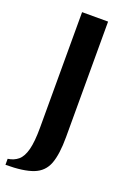

<svg xmlns="http://www.w3.org/2000/svg" viewBox="-172 -712 603 902"><g transform="rotate(20 129.5 -261.5)"><path d="M-19 137V107Q11 103 32 85.5Q53 68 63.5 28Q74 -12 74 -83V-660H204V-83Q204 3 186 51Q168 99 119.5 118Q71 137 -19 137Z"/></g></svg>

Font: El Messiri
Style: Regular
Weight: 400
Designer: Mohamed Gaber
Foundry: Kief Type Foundry
Version: Version 2.020